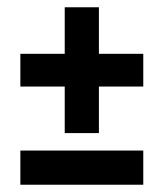

<svg xmlns="http://www.w3.org/2000/svg" viewBox="-20 -555 450 528"><path d="M158 -189V-317H36V-407H158V-535H252V-407H374V-317H252V-189ZM36 -47V-141H374V-47Z"/></svg>

Font: Cabin Condensed
Style: Bold
Weight: 700
Width: 3
Designer: Pablo Impallari
Foundry: Pablo Impallari. http://www.impallari.com Igino Marini. http://www.ikern.com
Version: Version 3.001; ttfautohint (v1.8.3)